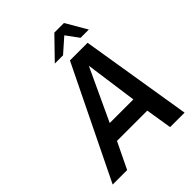

<svg xmlns="http://www.w3.org/2000/svg" viewBox="-256 -1066 1201 1201"><g transform="rotate(-45 344.5 -465.0)"><path d="M387 -738H543L663 0H535L507 -174H239L155 0H27ZM495 -285 447 -631 286 -285ZM441 -930H526L607 -791H534L473 -874L379 -791H306Z"/></g></svg>

Font: Exo SemiBold
Style: Italic
Weight: 600
Italic angle: -9°
Designer: Natanael Gama
Foundry: Natanael Gama
Version: Version 1.500; ttfautohint (v1.6)